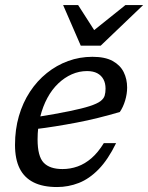

<svg xmlns="http://www.w3.org/2000/svg" viewBox="-20 -744 597 774"><path d="M331 -457.5Q299 -457.5 269.5 -444.5Q240 -431.5 214.8 -407.5Q189.5 -383.5 171 -349.2Q152.5 -315 142 -272.8Q131.5 -230.5 131.5 -182Q131.5 -114 156 -88.2Q180.5 -62.5 232 -62.5Q263.5 -62.5 293 -73Q322.5 -83.5 349 -106.5Q375.5 -129.5 398.5 -167H448Q415.5 -100.5 377.8 -61.8Q340 -23 297.8 -6.5Q255.5 10 210 10Q153 10 115.5 -8.8Q78 -27.5 59.2 -65Q40.5 -102.5 40.5 -160Q40.5 -222 56.2 -276.2Q72 -330.5 100.8 -374.2Q129.5 -418 168.8 -449.5Q208 -481 254.5 -498Q301 -515 352.5 -515Q403.5 -515 434 -498.2Q464.5 -481.5 478.5 -453.5Q492.5 -425.5 492.5 -391Q492.5 -365.5 484.5 -338.8Q476.5 -312 463 -292.5Q420.5 -280 376.5 -269Q332.5 -258 289 -249.8Q245.5 -241.5 203.5 -234.8Q161.5 -228 123 -223.5L126.5 -272Q207.5 -285 259.5 -295.8Q311.5 -306.5 341.5 -316.2Q371.5 -326 385 -336.2Q398.5 -346.5 402 -358.8Q405.5 -371 405.5 -386.5Q405.5 -408.5 397 -424.2Q388.5 -440 372 -448.8Q355.5 -457.5 331 -457.5ZM557 -723.5 386 -560H305.5L234.5 -723.5H295L367.5 -610.5H344.5L485.5 -723.5Z"/></svg>

Font: Newsreader 7pt
Style: Italic
Weight: 400
Italic angle: -17°
Designer: Hugues Gentile
Foundry: Production Type
Version: Version 1.003